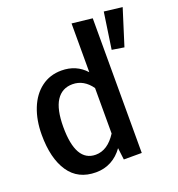

<svg xmlns="http://www.w3.org/2000/svg" viewBox="-140 -888 941 1017"><g transform="rotate(-20 330.0 -379.5)"><path d="M375.9 -771.8 490.8 -759V0H389.7L381.5 -66.7Q353.8 -27.7 315.1 -6.9Q276.4 13.8 229.2 13.8Q128.2 13.8 76.9 -62.3Q25.6 -138.5 25.6 -270.8Q25.6 -353.3 51.3 -417.9Q76.9 -482.6 125.4 -519.2Q173.8 -555.9 239.5 -555.9Q322.6 -555.9 375.9 -496.9ZM147.2 -270.8Q147.2 -74.4 259.5 -74.4Q326.7 -74.4 375.9 -151.3V-407.7Q355.4 -436.9 328.7 -452.3Q302.1 -467.7 269.7 -467.7Q210.3 -467.7 178.7 -419Q147.2 -370.3 147.2 -270.8ZM527.7 -567.7 557.9 -772.8 660 -760.5 595.9 -556.9Z"/></g></svg>

Font: Fira Code Fixed Medium
Style: Regular
Weight: 500
Monospace: yes
Designer: Carrois Corporate, Edenspiekermann AG, Nikita Prokopov
Foundry: Carrois Corporate, Edenspiekermann AG, Nikita Prokopov
Version: Version 5.002